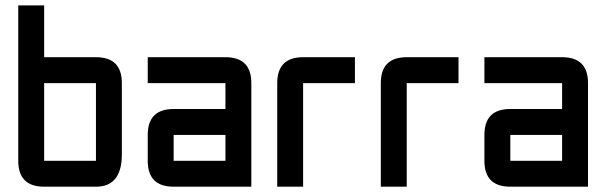

<svg xmlns="http://www.w3.org/2000/svg" viewBox="-20 -704 2286 724"><path d="M48.8 -683.6H146.5V-488.3H341.8Q439.5 -488.3 439.5 -390.6V-122.1Q439.5 0 341.8 0H146.5Q48.8 0 48.8 -97.7ZM341.8 -390.6H146.5V-97.7H341.8Z M927.7 0H634.8Q537.1 0 537.1 -97.7V-195.3Q537.1 -293 634.8 -293H830.1V-390.6H537.1V-488.3H830.1Q927.7 -488.3 927.7 -390.6ZM634.8 -97.7H830.1V-195.3H634.8Z M1123 -488.3H1318.4V-390.6H1123V0H1025.4V-390.6Q1025.4 -488.3 1123 -488.3Z M1513.7 -488.3H1709V-390.6H1513.7V0H1416V-390.6Q1416 -488.3 1513.7 -488.3Z M2197.3 0H1904.3Q1806.6 0 1806.6 -97.7V-195.3Q1806.6 -293 1904.3 -293H2099.6V-390.6H1806.6V-488.3H2099.6Q2197.3 -488.3 2197.3 -390.6ZM1904.3 -97.7H2099.6V-195.3H1904.3Z"/></svg>

Font: BabelStone Runic Ruled
Style: Regular
Weight: 400
Designer: Andrew West
Foundry: BabelStone
Version: Version 7.004 November 9, 2023